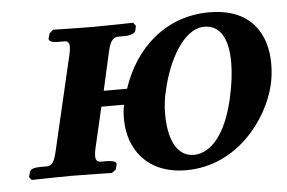

<svg xmlns="http://www.w3.org/2000/svg" viewBox="-40 -499 845 565"><g transform="rotate(-5 382.5 -216.5)"><path d="M176 -358 110 -75C103.9 -49 97 -35 81 -35H62C43 -35 32 -31 30 -23L26 -8L33 1C33 1 115 -1 150 -1C189 -1 270 1 270 1L282 -8L286 -23C288 -31 274 -35 258 -35H240C229 -35 225 -42 225 -53C225 -59 226 -66 228 -75L256 -196H323C320 -182 319 -168 319 -154C319 -67 372 12 489 12C638 12 734 -115 758 -216C763 -237 765 -258 765 -279C765 -365 721 -445 596 -445C469 -445 375 -361 336 -242H267L293 -358C299 -383 307 -397 323 -397H342C358 -397 373 -402 375 -410L378 -424L371 -434C371 -434 289 -432 250 -432C214 -432 134 -434 134 -434L123 -424L119 -410C117 -402 127 -397 146 -397H164C175 -397 179 -392 179 -380C179 -374 178 -367 176 -358ZM578 -404C623 -404 648 -366 648 -293C648 -263 644 -227 634 -184C604 -57 549 -31 515 -31C460 -31 441 -93 441 -157C441 -182 444 -208 450 -229C469 -314 517 -404 578 -404Z"/></g></svg>

Font: Linux Libertine O
Style: Bold Italic
Weight: 700
Italic angle: -11.5°
Designer: Philipp H. Poll
Foundry: Philipp H. Poll
Version: Version 4.1.0